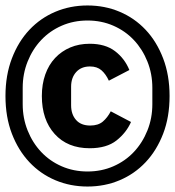

<svg xmlns="http://www.w3.org/2000/svg" viewBox="-20 -700 640 702"><path d="M300 -18Q237 -18 182.5 -41Q128 -64 87.5 -107Q47 -150 23.5 -211Q0 -272 0 -349Q0 -425 23.5 -486.5Q47 -548 87.5 -591Q128 -634 182.5 -657Q237 -680 300 -680Q363 -680 417.5 -657Q472 -634 512.5 -591Q553 -548 576.5 -486.5Q600 -425 600 -349Q600 -272 576.5 -211Q553 -150 512.5 -107Q472 -64 417.5 -41Q363 -18 300 -18ZM300 -73Q351 -73 394.5 -92Q438 -111 469.5 -144.5Q501 -178 519 -223Q537 -268 537 -319V-379Q537 -430 519 -475Q501 -520 469.5 -553.5Q438 -587 394.5 -606Q351 -625 300 -625Q249 -625 205.5 -606Q162 -587 130.5 -553.5Q99 -520 81 -475Q63 -430 63 -379V-319Q63 -268 81 -223Q99 -178 130.5 -144.5Q162 -111 205.5 -92Q249 -73 300 -73ZM308 -158Q227 -158 180 -210Q133 -262 133 -349Q133 -392 145.5 -427.5Q158 -463 181.5 -488Q205 -513 237 -526.5Q269 -540 308 -540Q365 -540 400.5 -513Q436 -486 453 -444L378 -405Q367 -429 351 -443Q335 -457 309 -457Q277 -457 258.5 -436.5Q240 -416 240 -383V-315Q240 -282 258 -261.5Q276 -241 310 -241Q339 -241 356 -255.5Q373 -270 385 -293L459 -254Q442 -215 406 -186.5Q370 -158 308 -158Z"/></svg>

Font: IBM Plex Mono SmBld
Style: Regular
Weight: 600
Monospace: yes
Designer: Mike Abbink, Paul van der Laan, Pieter van Rosmalen
Foundry: Bold Monday
Version: Version 2.3